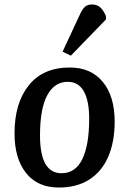

<svg xmlns="http://www.w3.org/2000/svg" viewBox="-20 -825 578 859"><path d="M243 14Q148 14 96.5 -51Q45 -116 45 -228Q45 -364 109 -443.5Q173 -523 292 -523Q387 -523 440 -458.5Q493 -394 493 -281Q493 -191 464.5 -124.5Q436 -58 380 -22Q324 14 243 14ZM255 -50Q318 -50 348.5 -113.5Q379 -177 379 -294Q379 -374 355 -416.5Q331 -459 283 -459Q224 -459 191.5 -399Q159 -339 159 -219Q159 -50 255 -50ZM297 -576 260 -594 337 -759Q348 -784 360 -794.5Q372 -805 392 -805Q414 -805 428.5 -792Q443 -779 454 -753V-738Z"/></svg>

Font: Literata 12pt Medium
Style: Italic
Weight: 500
Italic angle: -2°
Designer: Latin by Veronika Burian and Jose Scaglione. Greek by Irene Vlachou. Cyrillic by Vera Evstafieva
Foundry: TypeTogether
Version: Version 3.002